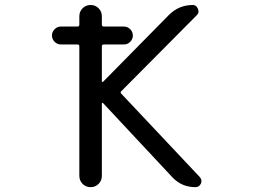

<svg xmlns="http://www.w3.org/2000/svg" viewBox="-20 -775 1040 774"><path d="M225.6 -595.7Q210.9 -595.7 200.2 -606.4Q189.5 -617.2 189.5 -631.8Q189.5 -646.5 200.2 -657.2Q210.9 -668 225.6 -668H293Q299.8 -668 299.8 -675.8V-709Q299.8 -728.5 313 -741.7Q326.2 -754.9 345.2 -754.9Q364.3 -754.9 377.4 -741.7Q390.6 -728.5 390.6 -709V-675.8Q390.6 -668 398.4 -668H479.5Q494.1 -668 504.9 -657.2Q515.6 -646.5 515.6 -631.8Q515.6 -617.2 504.9 -606.4Q494.1 -595.7 479.5 -595.7H398.4Q390.6 -595.7 390.6 -587.9V-447.3Q390.6 -445.3 392.6 -444.8Q394.5 -444.3 395.5 -445.3L660.2 -713.9Q700.2 -754.9 757.8 -754.9Q771.5 -754.9 777.8 -739.7Q784.2 -724.6 774.4 -714.8L468.8 -407.2Q463.9 -402.3 468.8 -397.5L785.2 -61.5Q792 -53.7 792 -44.9Q792 -40 790 -35.2Q783.2 -20.5 767.6 -20.5Q711.9 -20.5 673.8 -61.5L395.5 -359.4Q394.5 -360.4 392.6 -359.9Q390.6 -359.4 390.6 -357.4V-66.4Q390.6 -46.9 377.4 -33.7Q364.3 -20.5 345.2 -20.5Q326.2 -20.5 313 -33.7Q299.8 -46.9 299.8 -66.4V-587.9Q299.8 -595.7 293 -595.7Z"/></svg>

Font: Rounded Mgen+ 1mn regular
Style: Regular
Weight: 400
Designer: [Source Han Sans]
Ryoko NISHIZUKA  (kana & ideographs); Paul D. Hunt (Latin, Greek & Cyrillic); Wenlong ZHANG  (bopomofo
Version: Version 1.059.20150602